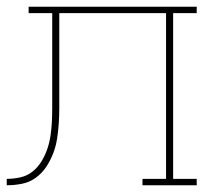

<svg xmlns="http://www.w3.org/2000/svg" viewBox="-20 -550 640 570"><path d="M0 0V-19Q20 -19 40.5 -23.5Q61 -28 77 -41Q93 -54 103.5 -71.5Q114 -89 120.5 -108Q127 -127 130 -147.5Q133 -168 134 -188.5Q135 -209 135 -229Q135 -249 135 -270Q135 -273 135 -276.5Q135 -280 135 -283V-511H65V-530H564V-511H494V-19H564V0H403V-19H473V-511H156V-282Q156 -280 156 -278.5Q156 -277 156 -275Q156 -252 156 -229.5Q156 -207 154.5 -184Q153 -161 149.5 -138.5Q146 -116 138 -95Q130 -74 117.5 -55Q105 -36 86.5 -22.5Q68 -9 45.5 -4.5Q23 0 0 0Z"/></svg>

Font: Iosevka Slab Thin Extended
Style: Regular
Weight: 100
Width: 7
Monospace: yes
Designer: Belleve Invis
Foundry: Belleve Invis
Version: Version 11.1.1; ttfautohint (v1.8.3)